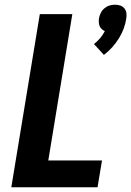

<svg xmlns="http://www.w3.org/2000/svg" viewBox="-20 -795 557 815"><path d="M421 -562 379 -608Q393 -619 405 -633Q417 -647 425 -663Q418 -666 412 -671.5Q406 -677 403 -684Q400 -691 399.5 -699.5Q399 -708 400 -717Q402 -728 407.5 -739.5Q413 -751 423 -759.5Q433 -768 444.5 -771.5Q456 -775 468 -775Q480 -775 490.5 -771.5Q501 -768 508 -759.5Q515 -751 516.5 -739.5Q518 -728 516 -717Q513 -695 505 -673.5Q497 -652 484.5 -632Q472 -612 456 -594Q440 -576 421 -562ZM28 0 149 -735H287L185 -114H413L394 0Z"/></svg>

Font: Iosevka Heavy
Style: Italic
Weight: 900
Italic angle: -9°
Monospace: yes
Designer: Belleve Invis
Foundry: Belleve Invis
Version: Version 32.5.0; ttfautohint (v1.8.4)